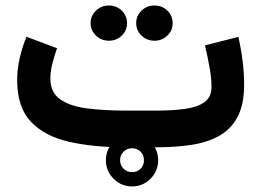

<svg xmlns="http://www.w3.org/2000/svg" viewBox="-20 -527 935 687"><path d="M540.5 0H427.2Q313 0 226.1 -20Q139.2 -40 90.3 -91.8Q41.5 -143.6 41.5 -239.3Q41.5 -281.2 51 -321.3Q60.5 -361.3 74.7 -395.5L184.1 -354.5Q176.3 -332 168.2 -302.7Q160.2 -273.4 160.2 -246.6Q160.2 -196.3 195.3 -171.6Q230.5 -147 291 -139.2Q351.6 -131.3 427.2 -131.3H541.5Q598.6 -131.3 642.6 -137.5Q686.5 -143.6 711.7 -161.6Q736.8 -179.7 736.8 -215.8Q736.8 -247.1 729.5 -287.4Q722.2 -327.6 713.4 -364.7L833 -395Q853.5 -303.2 853.5 -223.6Q853.5 -151.9 829.3 -107.4Q805.2 -63 762.2 -39.8Q719.2 -16.6 662.6 -8.3Q606 0 540.5 0ZM467.3 -444.3Q467.3 -470.7 486.3 -489Q505.4 -507.3 532.7 -507.3Q560.1 -507.3 578.9 -489Q597.7 -470.7 597.7 -444.3Q597.7 -418 578.9 -399.7Q560.1 -381.3 532.7 -381.3Q505.4 -381.3 486.3 -399.7Q467.3 -418 467.3 -444.3ZM304.2 -444.3Q304.2 -470.7 323.5 -489Q342.8 -507.3 369.6 -507.3Q397 -507.3 415.8 -489Q434.6 -470.7 434.6 -444.3Q434.6 -418 415.8 -399.7Q397 -381.3 369.6 -381.3Q342.8 -381.3 323.5 -399.7Q304.2 -418 304.2 -444.3ZM358.9 46.4Q358.9 7.8 386.5 -19.5Q414.1 -46.9 452.6 -46.9Q491.2 -46.9 518.6 -19.5Q545.9 7.8 545.9 46.4Q545.9 85 518.6 112.5Q491.2 140.1 452.6 140.1Q414.1 140.1 386.5 112.5Q358.9 85 358.9 46.4ZM409.7 46.4Q409.7 64.5 422.1 76.7Q434.6 88.9 452.6 88.9Q471.2 88.9 483.2 76.7Q495.1 64.5 495.1 46.4Q495.1 27.8 482.9 15.6Q470.7 3.4 452.6 3.4Q434.6 3.4 422.1 15.9Q409.7 28.3 409.7 46.4Z"/></svg>

Font: Vazirmatn RD FD
Style: Bold
Weight: 700
Designer: Saber Rastikerdar
Foundry: Saber Rastikerdar
Version: Version 33.003